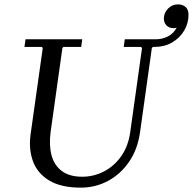

<svg xmlns="http://www.w3.org/2000/svg" viewBox="-20 -850 884 880"><path d="M350 10Q260 10 206 -22.5Q152 -55 131.5 -110Q111 -165 120 -233L176 -630L171 -635H92L97 -670H357L352 -635H271L266 -630L212 -245Q204 -185 216 -139Q228 -93 263 -66.5Q298 -40 357 -40Q409 -40 456 -64Q503 -88 535.5 -134Q568 -180 577 -245L631 -630L626 -635H547L552 -670H695Q723 -670 748.5 -682.5Q774 -695 790 -723Q786 -722 782.5 -721.5Q779 -721 776 -721Q755 -721 743 -733.5Q731 -746 731 -765Q731 -791 750 -810.5Q769 -830 796 -830Q816 -830 830 -818.5Q844 -807 844 -782Q844 -743 824 -709.5Q804 -676 769 -655.5Q734 -635 689 -635H681L676 -630L622 -245Q611 -166 572 -109Q533 -52 475.5 -21Q418 10 350 10Z"/></svg>

Font: Brygada 1918
Style: Italic
Weight: 400
Italic angle: -8°
Designer: Mateusz Machalski | Borys Kosmynka | Przemek Hoffer
Foundry: NIEPODLEGLA 2018
Version: Version 3.006